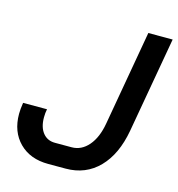

<svg xmlns="http://www.w3.org/2000/svg" viewBox="-106 -792 826 892"><g transform="rotate(15 307.5 -346.0)"><path d="M15 -182Q15 -204 20 -236H135Q131 -217 131 -196Q131 -149 152.5 -122Q174 -95 211 -95H291Q338 -95 372 -134.5Q406 -174 418 -244L498 -700H615L534 -240Q513 -122 449.5 -57Q386 8 290 8H206Q119 8 67 -44Q15 -96 15 -182Z"/></g></svg>

Font: Bai Jamjuree SemiBold
Style: Italic
Weight: 600
Italic angle: -10°
Version: Version 1.000; ttfautohint (v1.6)